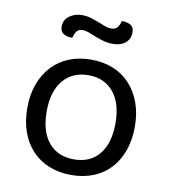

<svg xmlns="http://www.w3.org/2000/svg" viewBox="-77 -721 707 800"><g transform="rotate(10 276.5 -321.0)"><path d="M504 -231Q504 -175 488 -130Q472 -85 442.5 -53Q413 -21 371 -4Q329 13 277 13Q225 13 183 -4Q141 -21 111 -53Q81 -85 65 -130Q49 -175 49 -231Q49 -287 65.5 -332Q82 -377 112 -409Q142 -441 184 -458Q226 -475 277 -475Q328 -475 370 -458Q412 -441 441.5 -409Q471 -377 487.5 -332Q504 -287 504 -231ZM277 -409Q209 -409 170 -362Q131 -315 131 -231Q131 -146 169.5 -99.5Q208 -53 277 -53Q346 -53 384 -100Q422 -147 422 -231Q422 -315 383.5 -362Q345 -409 277 -409ZM206 -651Q227 -651 245 -645.5Q263 -640 278.5 -634Q294 -628 308 -622.5Q322 -617 335 -617Q353 -617 361.5 -627.5Q370 -638 374 -655H380Q398 -655 412 -646.5Q426 -638 426 -617Q426 -588 406 -571.5Q386 -555 353 -555Q332 -555 313 -560.5Q294 -566 277.5 -572.5Q261 -579 247 -584.5Q233 -590 221 -590Q203 -590 195 -579Q187 -568 183 -551H177Q159 -551 145 -560Q131 -569 131 -589Q131 -618 154 -634.5Q177 -651 206 -651Z"/></g></svg>

Font: Baloo Da 2
Style: Regular
Weight: 400
Designer: Noopur Datye, Sulekha Rajkumar and Ek Type
Foundry: Ek Type
Version: Version 1.640;hotconv 1.0.111;makeotfexe 2.5.65597; ttfautoh